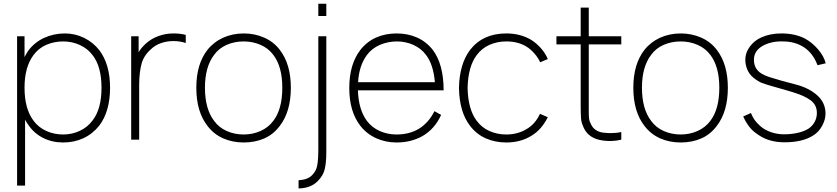

<svg xmlns="http://www.w3.org/2000/svg" viewBox="-20 -760 4556 1045"><path d="M579 -282.5Q579 -153.5 520 -76Q484 -31 434 -7.8Q384 15.5 324 15.5Q264 15.5 214.8 -9.2Q165.5 -34 133.5 -81Q130 -85 126 -92Q122 -99 116.5 -108.5V250H73V-562.5H113.5V-449Q124.5 -471 133.5 -483.5Q150 -506 171.8 -523.8Q193.5 -541.5 219.2 -553.5Q245 -565.5 273.8 -571.8Q302.5 -578 332.5 -578Q388.5 -578 437.5 -554Q486.5 -530 520 -487.5Q579 -410.5 579 -282.5ZM532.5 -282.5Q532.5 -398 483.5 -460.5Q456.5 -496 414.2 -515.2Q372 -534.5 324 -534.5Q299.5 -534.5 276 -529.8Q252.5 -525 231.5 -515.8Q210.5 -506.5 193 -492.5Q175.5 -478.5 162.5 -460.5Q113.5 -395.5 113.5 -282.5Q113.5 -168 162.5 -103Q189.5 -66.5 232 -47.2Q274.5 -28 324 -28Q372 -28 414.2 -47.8Q456.5 -67.5 483.5 -104Q532.5 -166.5 532.5 -282.5Z M991 -570V-526Q960 -536.5 924 -536.5Q888 -536.5 855.8 -525.2Q823.5 -514 801 -491.5Q762.5 -457.5 750.5 -413Q738 -368 737.5 -299V0H694V-562.5H734.5V-476Q741.5 -488 751.5 -499.8Q761.5 -511.5 774 -523Q804 -550 843 -564Q882 -578 924 -578Q963.5 -578 991 -570Z M1109 -75Q1048.5 -152.5 1048.5 -282.5Q1048.5 -411 1109 -488.5Q1125.5 -509.5 1147 -526.2Q1168.5 -543 1193.8 -554.5Q1219 -566 1247.5 -572Q1276 -578 1306 -578Q1366.5 -578 1418 -555.2Q1469.5 -532.5 1503 -488.5Q1563 -410.5 1563 -282.5Q1563 -153 1503 -75Q1468.5 -28.5 1418.2 -6.5Q1368 15.5 1306 15.5Q1245.5 15.5 1194.5 -7Q1143.5 -29.5 1109 -75ZM1467.5 -461.5Q1440.5 -497.5 1398 -516Q1355.5 -534.5 1306 -534.5Q1256.5 -534.5 1214 -516Q1171.5 -497.5 1145.5 -461.5Q1095.5 -396.5 1095.5 -282.5Q1095.5 -167 1145.5 -102Q1171.5 -66 1214 -47Q1256.5 -28 1306 -28Q1355.5 -28 1398 -47Q1440.5 -66 1467.5 -102Q1516.5 -166 1516.5 -282.5Q1516.5 -397.5 1467.5 -461.5Z M1756 -739.5V-673H1712.5V-739.5ZM1605 265.5Q1635 265.5 1662.2 255.8Q1689.5 246 1709 226Q1739 196 1747 162Q1756 127 1756 67.5V8.5V-562.5H1712.5V8.5V48Q1712.5 110.5 1706.5 140.5Q1701.5 170.5 1678 194Q1654 218.5 1605 221Z M2344.5 -155 2381 -134.5Q2345.5 -57 2278 -18.5Q2216 15.5 2138.5 15.5Q2078.5 15.5 2027.2 -7.8Q1976 -31 1941.5 -75Q1881 -152.5 1881 -281Q1881 -410 1941.5 -488.5Q1977.5 -534 2027.8 -556Q2078 -578 2138.5 -578Q2199 -578 2249.2 -556Q2299.5 -534 2335.5 -488.5Q2394.5 -410 2394.5 -268.5H1928Q1931.5 -163 1977 -102Q2004 -66 2046.5 -47Q2089 -28 2138.5 -28Q2208 -28 2260.5 -59.5Q2313.5 -92.5 2344.5 -155ZM1929 -312.5H2347Q2338.5 -409.5 2299 -460.5Q2286 -478.5 2268.5 -492.2Q2251 -506 2230.8 -515.2Q2210.5 -524.5 2187.8 -529.5Q2165 -534.5 2141.5 -534.5Q2091.5 -534.5 2047.8 -515.8Q2004 -497 1977 -460.5Q1934 -402.5 1929 -312.5Z M2920 -421Q2908.5 -446.5 2888.2 -469.5Q2868 -492.5 2845 -506.5Q2799.5 -534.5 2735.5 -534.5Q2686 -534.5 2644 -515.8Q2602 -497 2575 -460.5Q2527.5 -398.5 2525 -281Q2527.5 -164 2575 -102Q2602 -65.5 2644 -46.8Q2686 -28 2735.5 -28Q2797.5 -28 2846 -57.5Q2892.5 -84 2919 -140.5L2961.5 -122Q2927.5 -54.5 2874 -22Q2814.5 15.5 2735.5 15.5Q2675 15.5 2624 -7Q2573 -29.5 2538.5 -75Q2480.5 -149.5 2478 -281Q2480.5 -411.5 2538.5 -488.5Q2608.5 -578 2735.5 -578Q2813 -578 2872 -542.5Q2902 -523 2925.5 -496Q2949 -469 2961.5 -438.5Z M3184.5 -186.5V-148Q3184.5 -125 3186.5 -111.5Q3188.5 -98 3196 -85.5Q3204.5 -64.5 3223.5 -52Q3242.5 -39.5 3268 -37.5Q3279.5 -36.5 3288 -36Q3296.5 -35.5 3302 -35.5Q3335 -35.5 3361.5 -41.5V0Q3331.5 7.5 3297 7.5Q3291.5 7.5 3282.8 6.8Q3274 6 3262.5 5Q3184 -5 3156.5 -65.5Q3151 -77.5 3147.2 -89.5Q3143.5 -101.5 3142.5 -114Q3141.5 -126.5 3141 -144.5Q3140.5 -162.5 3140.5 -186.5V-518.5H3008.5V-562.5H3140.5V-718.5H3184.5V-562.5H3361.5V-518.5H3184.5Z M3487.5 -75Q3427 -152.5 3427 -282.5Q3427 -411 3487.5 -488.5Q3504 -509.5 3525.5 -526.2Q3547 -543 3572.2 -554.5Q3597.5 -566 3626 -572Q3654.5 -578 3684.5 -578Q3745 -578 3796.5 -555.2Q3848 -532.5 3881.5 -488.5Q3941.5 -410.5 3941.5 -282.5Q3941.5 -153 3881.5 -75Q3847 -28.5 3796.8 -6.5Q3746.5 15.5 3684.5 15.5Q3624 15.5 3573 -7Q3522 -29.5 3487.5 -75ZM3846 -461.5Q3819 -497.5 3776.5 -516Q3734 -534.5 3684.5 -534.5Q3635 -534.5 3592.5 -516Q3550 -497.5 3524 -461.5Q3474 -396.5 3474 -282.5Q3474 -167 3524 -102Q3550 -66 3592.5 -47Q3635 -28 3684.5 -28Q3734 -28 3776.5 -47Q3819 -66 3846 -102Q3895 -166 3895 -282.5Q3895 -397.5 3846 -461.5Z M4429.5 -405Q4405.5 -469.5 4356.8 -502Q4308 -534.5 4241 -534.5Q4176.5 -536.5 4129.5 -509.5Q4083.5 -482.5 4083.5 -435.5Q4083.5 -414.5 4090 -398.8Q4096.5 -383 4109.5 -371Q4122.5 -359 4142.8 -350Q4163 -341 4191 -333.5Q4207 -328 4237 -319.8Q4267 -311.5 4311.5 -300Q4383 -281.5 4428 -241Q4473 -201 4473 -141.5Q4473 -108.5 4454.5 -75Q4437 -42 4406.5 -23Q4348.5 14.5 4249 14.5Q4203.5 14.5 4164.2 2Q4125 -10.5 4087.5 -40.5Q4069 -54.5 4051.5 -79Q4043 -91 4036.5 -102.8Q4030 -114.5 4025 -126L4067 -145Q4076 -122.5 4088 -106Q4100 -89.5 4119 -73Q4143 -52 4176.8 -40.5Q4210.5 -29 4247 -29Q4266.5 -29 4285.5 -31Q4304.5 -33 4322 -37Q4339.5 -41 4354.8 -47Q4370 -53 4381.5 -60.5Q4402.5 -75 4414.2 -97Q4426 -119 4426 -145Q4426 -189.5 4391.5 -214.5Q4374.5 -227 4350.2 -238Q4326 -249 4294 -258.5Q4283 -262 4257.2 -269.5Q4231.5 -277 4191 -288.5Q4170 -294 4154.2 -299.2Q4138.5 -304.5 4127 -308.5Q4105.5 -317 4081.5 -336.5Q4058.5 -355 4047.5 -381Q4036.5 -407 4036.5 -435.5Q4036.5 -473.5 4061 -506Q4085.5 -539.5 4123 -556Q4171 -578 4232.5 -578Q4305.5 -578 4359.5 -551Q4399 -530 4432 -492Q4465 -453.5 4474 -415.5Z"/></svg>

Font: Russisch Sans ExtraLight
Style: Regular
Weight: 200
Width: 4
Designer: Michael Sharanda (font) & Cristiano Sobral (main changes)
Foundry: Michael Sharanda
Version: Version 2.00;September 8, 2020;FontCreator 13.0.0.2681 64-bi